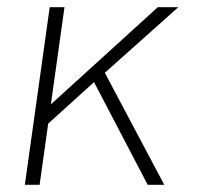

<svg xmlns="http://www.w3.org/2000/svg" viewBox="-20 -513 546 533"><path d="M104 -161 111 -214 418 -493H475L271 -311L436 0H390L241 -285ZM49 0 118 -493H159L90 0Z"/></svg>

Font: Hanken Grotesk ExtraLight
Style: Italic
Weight: 250
Italic angle: -8°
Designer: Alfredo Marco Pradil
Foundry: Hanken Design Co.
Version: Version 3.013